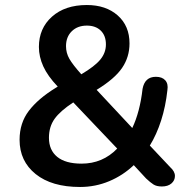

<svg xmlns="http://www.w3.org/2000/svg" viewBox="-20 -735 761 765"><path d="M299 10Q186 10 122 -41.5Q58 -93 58 -178Q58 -245 95 -293.5Q132 -342 202 -385L210 -390Q170 -432 152.5 -470.5Q135 -509 135 -548Q135 -622 187 -668.5Q239 -715 326 -715Q402 -715 449 -673.5Q496 -632 496 -562Q496 -508 466.5 -464.5Q437 -421 365 -377L507 -225Q522 -256 532.5 -296Q543 -336 548 -381Q557 -429 601 -429Q626 -429 638.5 -415Q651 -401 647 -376Q640 -311 622 -255Q604 -199 577 -155L658 -69Q677 -52 677 -34Q677 -16 663 -4Q649 8 625 8Q604 8 591.5 0Q579 -8 562 -24L513 -77Q470 -36 415 -13Q360 10 299 10ZM305 -83Q389 -83 447 -143L272 -327Q220 -293 197.5 -261.5Q175 -230 175 -186Q175 -137 208 -110Q241 -83 305 -83ZM326 -633Q289 -633 266 -610.5Q243 -588 243 -551Q243 -524 256.5 -500.5Q270 -477 304 -439Q358 -471 380 -498Q402 -525 402 -558Q402 -593 381.5 -613Q361 -633 326 -633Z"/></svg>

Font: Chiron GoRound TC M
Style: Regular
Weight: 500
Designer: Ryoko NISHIZUKA 西塚涼子 (kana, bopomofo & ideographs); Paul D. Hunt (Latin, Greek & Cyrillic); Sandoll Communications 산돌커뮤니
Foundry: Adobe
Version: Version 1.000;hotconv 1.1.1;makeotfexe 2.6.0